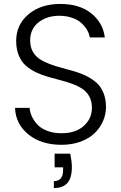

<svg xmlns="http://www.w3.org/2000/svg" viewBox="-20 -727 612 973"><path d="M256.8 51.8H335.9Q344.2 92.3 344.2 119.1Q344.2 175.8 321 200.9Q297.9 226.1 252.9 226.1V190.9Q299.8 190.9 299.8 134.8V121.1H256.8ZM517.1 -184.1Q517.1 -147.9 502.4 -114Q487.8 -80.1 460.4 -53Q433.1 -25.9 389.4 -9.5Q345.7 6.8 292 6.8Q188.5 6.8 123.8 -45.9Q59.1 -98.6 56.2 -180.2H129.9Q132.3 -156.7 142.3 -135.3Q152.3 -113.8 170.7 -94.5Q189 -75.2 220.2 -63.5Q251.5 -51.8 292 -51.8Q362.8 -51.8 404.3 -88.6Q445.8 -125.5 445.8 -181.2Q445.8 -213.9 432.6 -238Q419.4 -262.2 397.2 -276.9Q375 -291.5 346.2 -302Q317.4 -312.5 285.6 -320.8Q253.9 -329.1 222.2 -338.1Q190.4 -347.2 161.6 -361.1Q132.8 -375 110.6 -394.5Q88.4 -414.1 75.2 -446Q62 -478 62 -520Q62 -601.6 124 -654.3Q186 -707 286.1 -707Q382.8 -707 442.4 -659.4Q502 -611.8 511.2 -537.1H435.1Q432.1 -556.6 421.4 -575Q410.6 -593.3 392.8 -609.9Q375 -626.5 346.4 -636.5Q317.9 -646.5 283.2 -647Q219.2 -647.9 176 -614.3Q132.8 -580.6 132.8 -522Q132.8 -489.7 146 -465.8Q159.2 -441.9 181.4 -427.5Q203.6 -413.1 232.4 -402.3Q261.2 -391.6 293.2 -383.1Q325.2 -374.5 356.9 -365.5Q388.7 -356.4 417.5 -342Q446.3 -327.6 468.5 -308.3Q490.7 -289.1 503.9 -257.3Q517.1 -225.6 517.1 -184.1Z"/></svg>

Font: SVN-Poppins Light
Style: Regular
Weight: 300
Designer: Ninad Kale (Devanagari), Jonny Pinhorn (Latin)
Foundry: Indian Type Foundry
Version: Version 3.002 2017